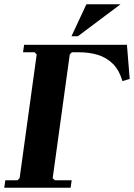

<svg xmlns="http://www.w3.org/2000/svg" viewBox="-22 -880 628 900"><path d="M-2 0 3 -35H60L70 -45L150 -625L140 -635H86L91 -670H573L586 -510L552 -500Q536 -553 506 -582Q476 -611 436 -623Q396 -635 348 -635H315L305 -625L225 -45L235 -35H314L309 0ZM543 -860 343 -710H313L383 -860Z"/></svg>

Font: Brygada 1918
Style: Italic
Weight: 400
Italic angle: -8°
Designer: Mateusz Machalski | Borys Kosmynka | Przemek Hoffer
Foundry: NIEPODLEGLA 2018
Version: Version 3.006